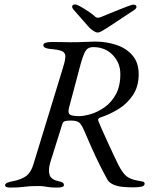

<svg xmlns="http://www.w3.org/2000/svg" viewBox="-20 -843 727 868"><path d="M27 5Q15 5 9 2.5Q3 0 3 -6Q3 -18 39 -24Q76 -31 98 -47Q120 -63 131 -100L265 -538Q276 -573 275.5 -589.5Q275 -606 258.5 -612.5Q242 -619 204 -622Q189 -624 182.5 -628Q176 -632 176 -639Q176 -647 187 -650Q198 -653 210 -653Q215 -653 235 -653Q255 -653 274.5 -652.5Q294 -652 299 -652Q318 -652 338.5 -652.5Q359 -653 378 -654Q397 -655 410 -655Q461 -655 506 -640Q551 -625 579 -592.5Q607 -560 607 -507Q607 -453 581.5 -414Q556 -375 516.5 -350.5Q477 -326 434 -312Q420 -307 425 -295Q430 -282 442 -255Q454 -228 468.5 -196.5Q483 -165 495.5 -138.5Q508 -112 515 -98Q535 -59 553 -45.5Q571 -32 600 -27Q613 -25 623.5 -22.5Q634 -20 634 -13Q634 -2 618.5 1Q603 4 583 4Q556 4 532.5 1.5Q509 -1 491.5 -9Q474 -17 465 -32Q449 -61 429.5 -100Q410 -139 392.5 -179Q375 -219 362 -249Q350 -278 339 -288Q328 -298 301 -298Q279 -298 271.5 -294.5Q264 -291 261 -280L208 -111Q197 -75 204 -53Q211 -31 244 -24Q259 -21 264 -17Q269 -13 269 -6Q269 0 260 2.5Q251 5 239 5Q214 5 201 3Q188 1 178 -0.5Q168 -2 150 -2Q114 -2 89.5 1.5Q65 5 27 5ZM338 -318Q359 -318 390 -327Q421 -336 452 -357.5Q483 -379 503.5 -416Q524 -453 524 -508Q524 -559 489.5 -594.5Q455 -630 402 -630Q388 -630 378.5 -624.5Q369 -619 361.5 -603Q354 -587 345 -555L292 -356Q286 -333 295.5 -325.5Q305 -318 338 -318ZM421 -696Q414 -696 403 -703Q392 -710 384 -718L312 -800Q306 -808 306 -812Q306 -823 320 -823Q327 -823 344.5 -813Q362 -803 381.5 -790Q401 -777 411 -767Q417 -762 424.5 -763Q432 -764 439 -767Q449 -771 470.5 -780Q492 -789 516 -798.5Q540 -808 558.5 -815Q577 -822 582 -822Q597 -822 597 -812Q597 -806 590 -800L466 -718Q450 -708 439.5 -702Q429 -696 421 -696Z"/></svg>

Font: EB Garamond
Style: Italic
Weight: 400
Italic angle: -17.2°
Designer: Georg Duffner and Octavio Pardo
Foundry: Georg Duffner
Version: Version 1.001